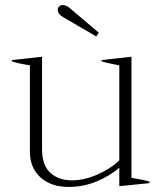

<svg xmlns="http://www.w3.org/2000/svg" viewBox="-20 -728 637 758"><path d="M208 -689Q208 -697 213.5 -702.5Q219 -708 228 -708Q244 -708 260 -692L370 -599L360 -584L230 -660Q208 -672 208 -689ZM570 -11V-5L451 7V-66Q415 -34 362 -12Q309 10 251 10Q181 10 139.5 -28Q98 -66 98 -129V-470Q48 -478 27 -486V-491L146 -504V-139Q146 -76 178.5 -46Q211 -16 264 -16Q311 -16 363.5 -38.5Q416 -61 451 -95V-470Q401 -479 381 -486V-491L499 -504V-26Q549 -18 570 -11Z"/></svg>

Font: Trirong ExtraLight
Style: Regular
Weight: 275
Designer: Katatrad Team
Foundry: CadsonDemak
Version: Version 1.001